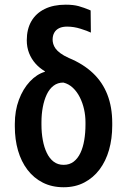

<svg xmlns="http://www.w3.org/2000/svg" viewBox="-20 -786 538 816"><path d="M93.8 -614.7Q93.8 -662.1 113.3 -695.8Q132.8 -729.5 169.9 -747.8Q207 -766.1 259.3 -766.1Q291.5 -766.1 314 -760Q336.4 -753.9 365.2 -741.7L366.2 -647.5Q351.1 -654.8 322.5 -663.8Q293.9 -672.9 265.1 -672.9Q245.1 -672.9 231.4 -666.3Q217.8 -659.7 210.7 -647.2Q203.6 -634.8 203.6 -617.2Q203.6 -608.9 206.3 -599.4Q209 -589.8 215.8 -580.1Q222.7 -570.3 236.3 -560.1Q250 -549.8 272.5 -539.6Q334 -514.2 375 -475.3Q416 -436.5 436.5 -383.5Q457 -330.6 457 -263.2V-252.4Q457 -196.8 443.4 -148.9Q429.7 -101.1 403.1 -65.7Q376.5 -30.3 338.1 -10.3Q299.8 9.8 250.5 9.8Q200.7 9.8 162.1 -9.8Q123.5 -29.3 96.9 -64.2Q70.3 -99.1 56.6 -146.2Q43 -193.4 43 -248.5V-259.3Q43 -315.4 60.3 -361.8Q77.6 -408.2 106.9 -439.5Q136.2 -470.7 170.9 -481L170.4 -483.4Q147.9 -496.6 130.6 -516.1Q113.3 -535.6 103.5 -560.5Q93.8 -585.4 93.8 -614.7ZM156.2 -266.6V-256.3Q156.2 -221.7 161.9 -190.7Q167.5 -159.7 179 -136Q190.4 -112.3 208 -98.9Q225.6 -85.4 250.5 -85.4Q275.4 -85.4 293 -98.9Q310.5 -112.3 321.8 -136Q333 -159.7 338.1 -190.7Q343.3 -221.7 343.3 -256.3V-266.6Q343.3 -294.4 337.2 -321.8Q331.1 -349.1 319.1 -372.8Q307.1 -396.5 289.8 -412.8Q272.5 -429.2 249.5 -435.1Q225.1 -435.1 207.5 -421.6Q189.9 -408.2 178.7 -384.5Q167.5 -360.8 161.9 -330.6Q156.2 -300.3 156.2 -266.6Z"/></svg>

Font: Roboto Condensed Medium
Style: Regular
Weight: 500
Designer: Christian Robertson
Foundry: Google
Version: Version 3.0